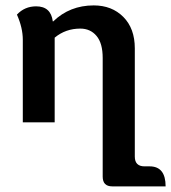

<svg xmlns="http://www.w3.org/2000/svg" viewBox="-20 -448 626 703"><path d="M586.4 234.4H391.1Q356 234.4 356 198.7V-235.8Q356 -289.6 333.5 -316.4Q311 -343.3 273.9 -343.3Q220.2 -343.3 180.2 -310.1V0H63.5V-302.2Q63.5 -346.2 42 -394.5Q70.3 -424.8 112.3 -424.8Q166.5 -424.8 173.3 -369.6H174.8Q235.4 -428.2 323.2 -428.2Q389.6 -428.2 431.6 -386Q473.6 -343.8 473.6 -271V125.5Q473.6 161.1 509.3 161.1H527.8Q586.4 161.1 586.4 234.4Z"/></svg>

Font: Bainsley
Style: Bold
Weight: 700
Designer: Paul James MIller
Foundry: High-Logic / Made with FontCreator
Version: Version 1.411;March 28, 2021;FontCreator 13.0.0.2683 64-bit